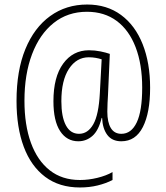

<svg xmlns="http://www.w3.org/2000/svg" viewBox="-20 -735 734 848"><path d="M643 -347Q643 -237 611 -174Q579 -111 516 -111Q475 -111 454 -139Q433 -167 431 -214H429Q415 -158 388 -134.5Q361 -111 326 -111Q275 -111 245.5 -156Q216 -201 216 -288Q216 -395 259 -454Q302 -513 373 -513Q399 -513 423.5 -508Q448 -503 465 -497L457 -316Q456 -301 455 -279.5Q454 -258 454 -242Q454 -195 469.5 -169.5Q485 -144 516 -144Q560 -144 584 -194.5Q608 -245 608 -348Q608 -451 579 -526.5Q550 -602 495.5 -642.5Q441 -683 364 -683Q279 -683 217 -633.5Q155 -584 121.5 -495.5Q88 -407 88 -290Q88 -183 116.5 -104.5Q145 -26 199.5 17Q254 60 333 60Q371 60 410 50.5Q449 41 477 25V60Q448 75 411.5 84Q375 93 333 93Q242 93 179.5 46Q117 -1 85 -86.5Q53 -172 53 -289Q53 -423 92 -518Q131 -613 201.5 -664Q272 -715 365 -715Q452 -715 514.5 -669Q577 -623 610 -540Q643 -457 643 -347ZM251 -288Q251 -219 271 -181.5Q291 -144 329 -144Q368 -144 392 -186Q416 -228 421 -324L429 -473Q417 -477 402.5 -479.5Q388 -482 372 -482Q318 -482 284.5 -431Q251 -380 251 -288Z"/></svg>

Font: Noto Sans Lao UI Cond ExtLt
Style: Regular
Weight: 200
Width: 3
Designer: Monotype Design Team
Foundry: Monotype Imaging Inc.
Version: Version 2.000; ttfautohint (v1.8.4.7-5d5b)